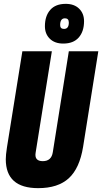

<svg xmlns="http://www.w3.org/2000/svg" viewBox="-20 -966 530 996"><path d="M178 10Q10 10 10 -140Q10 -162 16 -201L96 -700H249L165 -175Q157 -130 202 -130Q247 -130 254 -177L337 -700H490L411 -204Q393 -93 337 -41.5Q281 10 178 10ZM308 -740Q264 -740 238.5 -765Q213 -790 213 -830Q213 -883 240.5 -914.5Q268 -946 321 -946Q365 -946 390.5 -921Q416 -896 416 -856Q416 -803 388.5 -771.5Q361 -740 308 -740ZM312 -816Q337 -816 337 -849Q337 -871 317 -871Q292 -871 292 -836Q292 -816 312 -816Z"/></svg>

Font: Georama Condensed ExtraBold
Style: Italic
Weight: 800
Width: 3
Italic angle: -9°
Designer: Jean-Baptiste Levee
Foundry: Production Type
Version: Version 1.000